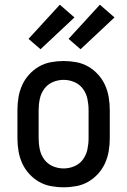

<svg xmlns="http://www.w3.org/2000/svg" viewBox="-20 -787 540 815"><path d="M250 8Q223 8 196 3Q169 -2 145.5 -15.5Q122 -29 103.5 -49.5Q85 -70 74 -94.5Q63 -119 58.5 -146Q54 -173 54 -200V-320Q54 -347 58.5 -374Q63 -401 74 -425.5Q85 -450 103.5 -470.5Q122 -491 145.5 -504.5Q169 -518 196 -523Q223 -528 250 -528Q277 -528 304 -523Q331 -518 354.5 -504.5Q378 -491 396.5 -470.5Q415 -450 426 -425.5Q437 -401 441.5 -374Q446 -347 446 -320V-200Q446 -173 441.5 -146Q437 -119 426 -94.5Q415 -70 396.5 -49.5Q378 -29 354.5 -15.5Q331 -2 304 3Q277 8 250 8ZM250 -72Q274 -72 296 -81.5Q318 -91 332 -110Q346 -129 351 -152.5Q356 -176 356 -200V-320Q356 -344 351 -367.5Q346 -391 332 -410Q318 -429 296 -438.5Q274 -448 250 -448Q226 -448 204 -438.5Q182 -429 168 -410Q154 -391 149 -367.5Q144 -344 144 -320V-200Q144 -176 149 -152.5Q154 -129 168 -110Q182 -91 204 -81.5Q226 -72 250 -72ZM322 -578 271 -622 404 -767 466 -713ZM152 -578 101 -622 234 -767 296 -713Z"/></svg>

Font: Iosevka Term Curly Medium
Style: Regular
Weight: 500
Designer: Belleve Invis
Foundry: Belleve Invis
Version: Version 32.3.0